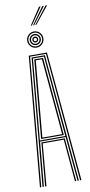

<svg xmlns="http://www.w3.org/2000/svg" viewBox="-115 -1125 549 1167"><g transform="rotate(-10 160.0 -541.0)"><path d="M32 0 104 -800H216L288 0H280L209 -793H111L40 0ZM64 0 88 -267.5H232L256 0H248L225 -260.5H95L72 0ZM48 0 119 -786H201L272 0H264L239 -274H81L56 0ZM81 -281H238L218 -506.8L194 -779H126L101.5 -506.8ZM90 -288.5 109.5 -506.8 133 -772H187L210.5 -506.8L230 -288.5ZM99 -295.5H221L202.2 -506.8L179 -765H141L118 -506.8ZM160 -840Q146.2 -840 134.9 -846.8Q123.5 -853.5 116.8 -864.9Q110 -876.2 110 -890Q110 -903.8 116.8 -915.1Q123.5 -926.5 134.9 -933.2Q146.2 -940 160 -940Q173.8 -940 185.1 -933.2Q196.5 -926.5 203.2 -915.1Q210 -903.8 210 -890Q210 -876.2 203.2 -864.9Q196.5 -853.5 185.1 -846.8Q173.8 -840 160 -840ZM160 -848Q177.5 -848 189.8 -860.2Q202 -872.5 202 -890Q202 -907.5 189.8 -919.8Q177.5 -932 160 -932Q142.5 -932 130.2 -919.8Q118 -907.5 118 -890Q118 -872.5 130.2 -860.2Q142.5 -848 160 -848ZM160 -856Q146 -856 136 -866Q126 -876 126 -890Q126 -904 136 -914Q146 -924 160 -924Q174 -924 184 -914Q194 -904 194 -890Q194 -876 184 -866Q174 -856 160 -856ZM160 -864Q170.8 -864 178.4 -871.6Q186 -879.2 186 -890Q186 -900.8 178.4 -908.4Q170.8 -916 160 -916Q149.2 -916 141.6 -908.4Q134 -900.8 134 -890Q134 -879.2 141.6 -871.6Q149.2 -864 160 -864ZM160 -872Q152.5 -872 147.2 -877.2Q142 -882.5 142 -890Q142 -897.5 147.2 -902.8Q152.5 -908 160 -908Q167.5 -908 172.8 -902.8Q178 -897.5 178 -890Q178 -882.5 172.8 -877.2Q167.5 -872 160 -872ZM160 -880Q170 -880 170 -890Q170 -900 160 -900Q150 -900 150 -890Q150 -880 160 -880ZM147.5 -977.5 217 -1082.5H227L154.5 -977.5ZM175.5 -977.5 257 -1082.5H267L182.5 -977.5ZM161.5 -977.5 237 -1082.5H247L168.5 -977.5Z"/></g></svg>

Font: Big Shoulders Inline Text SC Thin
Style: Regular
Weight: 100
Designer: Patric King
Foundry: XO Type Co
Version: Version 2.002